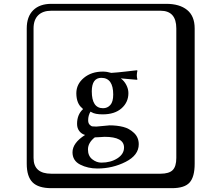

<svg xmlns="http://www.w3.org/2000/svg" viewBox="-20 -774 1140 1006"><path d="M652.8 -286.1Q652.8 -238.3 616.9 -206.5Q581.1 -174.8 518.1 -174.8Q478 -174.8 460 -186L454.1 -189Q441.9 -168.9 441.9 -144Q441.9 -128.9 449.5 -120.8Q457 -112.8 464.1 -111.8Q471.2 -110.8 484.9 -110.8L506.8 -112.8Q541 -116.7 554.2 -117.2Q593.3 -117.2 625.2 -109.1Q657.2 -101.1 682.1 -77.6Q707 -54.2 707 -18.1Q707 39.1 638.4 74Q569.8 108.9 490.2 108.9Q440.4 108.9 400.1 88.4Q359.9 67.9 359.9 23.9Q359.9 -24.9 425.8 -66.9Q407.7 -71.8 395.8 -86.9Q383.8 -102.1 383.8 -125Q383.8 -173.8 415 -202.1L411.1 -207Q380.4 -231 379.9 -285.2Q379.9 -333 419.4 -366Q459 -398.9 519 -398.9Q540 -398.9 563 -392.1Q595.2 -394 640.6 -399.4Q686 -404.8 696.8 -405.8L700.2 -403.8Q697.3 -394 696.8 -379.9Q696.8 -367.7 700.2 -357.9L696.8 -356Q695.3 -356 612.8 -363.3Q630.9 -350.1 641.8 -328.9Q652.8 -307.6 652.8 -286.1ZM573.2 -278.8Q573.2 -365.7 511.2 -366.2Q461.4 -366.2 460.9 -295.9Q460.9 -207 520 -207Q543 -207 558.1 -223.9Q573.2 -240.7 573.2 -278.8ZM249 -717.8Q204.1 -717.8 179.9 -693.8Q155.8 -669.9 155.8 -625V53.2Q155.8 136.2 249 136.2H820.8Q865.7 136.2 884.8 117.2Q903.8 98.1 903.8 53.2V-625Q903.8 -717.8 820.8 -717.8ZM1000 84Q1000 152.8 973.4 182.4Q946.8 211.9 880.9 211.9H249Q181.2 211.9 150.6 181.4Q120.1 150.9 120.1 84V-625Q120.1 -687 154.1 -720.5Q188 -753.9 249 -753.9H851.1Q920.9 -753.9 960.4 -721.9Q1000 -689.9 1000 -625ZM476.6 -54.2Q440.9 -25.9 440.9 8.8Q440.9 43 463.4 60.5Q485.8 78.1 511.2 78.1Q560.1 78.1 595 55.7Q629.9 33.2 629.9 -1Q629.9 -57.1 527.8 -57.1Q524.4 -57.1 506.6 -55.7Q488.8 -54.2 476.6 -54.2ZM477.5 -54.7H478Q478 -54.7 477.5 -54.7Z"/></svg>

Font: Linux Biolinum Keyboard O
Style: Regular
Weight: 700
Designer: Philipp H. Poll
Foundry: Philipp H. Poll
Version: Version 0.6.1